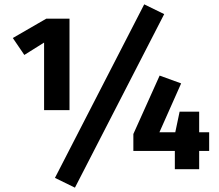

<svg xmlns="http://www.w3.org/2000/svg" viewBox="-20 -779 1009 884"><path d="M300 -272H183V-583L92 -526L39 -604L193 -693H300ZM736 -714 325 85 233 40 644 -759ZM943 -170V-84H897V0H785V-84H594V-162L715 -431L814 -395L714 -170H787L807 -265H897V-170Z"/></svg>

Font: Fira Sans BGR
Style: Bold
Weight: 700
Designer: bBox Type GmbH & Carrois Corporate GbR & Edenspiekermann AG
Foundry: bBox Type GmbH & Carrois Corporate GbR & Edenspiekermann AG
Version: Version 4.301